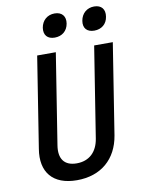

<svg xmlns="http://www.w3.org/2000/svg" viewBox="-102 -1017 804 1095"><g transform="rotate(-10 300.0 -469.5)"><path d="M499 -813C541 -813 572 -838 578 -880C585 -922 563 -949 521 -949C479 -949 448 -922 441 -880C434 -838 457 -813 499 -813ZM270 -813C312 -813 343 -838 350 -880C357 -922 334 -949 292 -949C250 -949 219 -922 212 -880C206 -838 228 -813 270 -813ZM254 10C394 10 486 -71 508 -204L591 -730H483L400 -205C388 -130 342 -85 269 -85C196 -85 166 -130 178 -205L261 -730H153L70 -204C48 -72 114 10 254 10Z"/></g></svg>

Font: JetBrains Mono SemiBold
Style: Italic
Weight: 472
Italic angle: -9°
Monospace: yes
Designer: Philipp Nurullin, Konstantin Bulenkov
Foundry: JetBrains
Version: Version 2.305